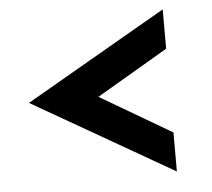

<svg xmlns="http://www.w3.org/2000/svg" viewBox="-43 -543 667 603"><g transform="rotate(-5 290.5 -241.5)"><path d="M491 -373 266 -241 491 -109V14L47 -241L491 -497Z"/></g></svg>

Font: Reem Kufi Fun Medium
Style: Regular
Weight: 500
Designer: Khaled Hosny
Version: Version 1.005